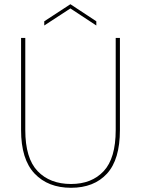

<svg xmlns="http://www.w3.org/2000/svg" viewBox="-20 -884 669 911"><path d="M100 -704V-267Q100 -133 158.5 -72Q217 -11 317 -11Q415 -11 472 -72Q529 -133 529 -267V-704H549V-267Q549 -127 487.5 -60Q426 7 317 7Q208 7 144 -60.5Q80 -128 80 -267V-704ZM314 -844 190 -763V-783L314 -864L437 -783V-763Z"/></svg>

Font: Fz Poppins Thin
Style: Regular
Weight: 100
Designer: Ninad Kale (Devanagari), Jonny Pinhorn (Latin)
Foundry: Indian Type Foundry
Version: Vit hóa bi Vntype.Com & FontZin.Com